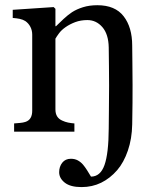

<svg xmlns="http://www.w3.org/2000/svg" viewBox="-20 -515 619 751"><path d="M335.9 175.8Q372.6 175.8 388.7 130.6Q404.8 85.4 405.3 -12.2Q405.3 -40 406 -83.5Q406.7 -127 406.7 -179.2Q406.7 -215.8 406.2 -254.4Q405.8 -293 405.3 -329.6Q404.3 -381.3 380.4 -408.9Q356.4 -436.5 321.8 -436.5Q295.9 -436.5 274.4 -428.5Q252.9 -420.4 236.3 -408.7Q220.2 -397.5 210.7 -384.5Q201.2 -371.6 196.8 -363.8V-86.9Q196.8 -70.3 203.6 -59.6Q210.4 -48.8 224.1 -43Q234.4 -38.1 246.3 -35.6Q258.3 -33.2 271 -32.2V0H35.2V-32.2Q46.4 -33.2 58.3 -34.2Q70.3 -35.2 79.1 -38.1Q92.8 -42.5 99.4 -53.5Q106 -64.5 106 -82V-379.4Q106 -396 98.9 -409.9Q91.8 -423.8 79.1 -432.6Q69.8 -438.5 57.1 -441.2Q44.4 -443.8 29.8 -444.8V-476.6L189.9 -487.3L196.8 -480.5V-412.6H199.2Q210.9 -424.3 228.5 -440.7Q246.1 -457 261.7 -467.3Q279.8 -479 304.7 -486.8Q329.6 -494.6 360.8 -494.6Q430.2 -494.6 463.6 -451.4Q497.1 -408.2 497.1 -336.4Q497.1 -312 497.8 -272.7Q498.5 -233.4 498.5 -183.1Q498.5 -150.4 498.3 -112.8Q498 -75.2 497.1 -28.3Q496.1 27.8 480.2 74Q464.4 120.1 438.5 150.4Q410.6 182.6 375.7 199.7Q340.8 216.8 298.8 216.8Q255.4 216.8 233.4 199.5Q211.4 182.1 211.4 158.7Q211.4 136.7 223.6 121.3Q235.8 106 257.3 106Q272.5 106 284.2 112.3Q295.9 118.7 304.7 128.9Q312.5 138.2 320.6 150.9Q328.6 163.6 335.9 175.8Z"/></svg>

Font: UniBurma_GGSerif
Style: Book
Weight: 400
Designer: Victor San Kho Lin (for Burmese only and related typography optimization with it)
Foundry: http://www.unimm.org
Version: 2.0